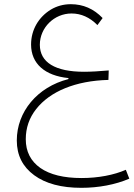

<svg xmlns="http://www.w3.org/2000/svg" viewBox="-20 -567 640 920"><path d="M471.7 -480.5C429.2 -524.9 378.4 -546.9 319.3 -546.9C284.2 -546.9 252.4 -538.1 223.6 -521C166 -485.8 128.9 -425.3 128.9 -353.5C128.9 -262.2 194.8 -204.1 308.1 -192.9L307.6 -188C158.7 -149.9 60.5 -31.7 60.5 106C60.5 176.8 88.4 231.9 143.6 272.5C198.7 313 273.9 333 370.1 333C451.7 333 532.7 317.9 599.6 289.1L583 246.6C526.4 271.5 450.7 286.1 371.1 286.1C285.6 286.1 219.7 270 173.3 237.8C127 205.1 103.5 159.2 103.5 100.1C103.5 45.9 120.1 -2.4 153.3 -44.4C219.2 -128.4 341.3 -180.2 499.5 -184.1L501 -229.5C458.5 -225.6 415.5 -223.1 382.8 -223.1C244.6 -223.1 170.9 -268.1 170.9 -352.5C170.9 -434.6 239.7 -502.4 322.8 -502.4C368.7 -502.4 410.2 -483.9 446.8 -446.8Z"/></svg>

Font: Estedad ExtraLight
Style: Regular
Weight: 200
Designer: Amin Abedi
Version: Version 7.3